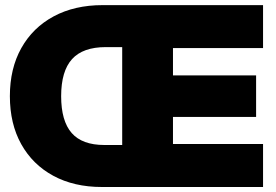

<svg xmlns="http://www.w3.org/2000/svg" viewBox="-20 -748 1102 768"><path d="M387.7 0Q275.9 0 193.1 -44.9Q110.4 -89.8 64.9 -171.4Q19.5 -252.9 19.5 -363.3Q19.5 -474.1 65.4 -555.9Q111.3 -637.7 194.8 -682.6Q278.3 -727.5 390.6 -727.5H1032.2V-555.7H671.9V-446.3H1004.4V-280.3H671.9V-171.9H1032.2V0ZM468.8 -168V-559.6H403.3Q311.5 -559.6 268.1 -511.5Q224.6 -463.4 224.6 -363.3Q224.6 -264.2 266.6 -216.1Q308.6 -168 397.5 -168Z"/></svg>

Font: Inter Display Black
Style: Regular
Weight: 900
Designer: Rasmus Andersson
Foundry: rsms
Version: Version 4.000;git-a52131595